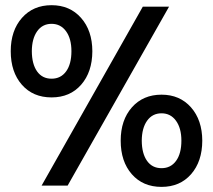

<svg xmlns="http://www.w3.org/2000/svg" viewBox="-20 -726 833 751"><path d="M181.7 -345Q109 -345 65.5 -394.6Q22 -444.3 22 -525.7Q22 -606.4 65.9 -656.1Q109.7 -705.7 181.7 -705.7Q253.2 -705.7 297 -656.1Q340.9 -606.4 341.2 -525.7Q340.9 -444.3 297.4 -394.6Q253.9 -345 181.7 -345ZM181.7 -418.2Q217.9 -418.2 238.6 -446.8Q259.4 -475.4 259.4 -525.7Q259.4 -574.8 238.3 -603.8Q217.1 -632.8 181.7 -632.8Q146 -632.8 125.4 -603.8Q104.8 -574.8 104.5 -525.7Q104.8 -475.4 125 -446.8Q145.3 -418.2 181.7 -418.2ZM142.7 0 538.6 -700H641.3L244.5 0ZM611.8 5Q539.1 5 495.6 -44.6Q452.1 -94.3 452.1 -175.7Q452.1 -256.4 495.9 -306.1Q539.8 -355.7 611.8 -355.7Q683.2 -355.7 727.1 -306.1Q770.9 -256.4 771.2 -175.7Q770.9 -94.3 727.4 -44.6Q683.9 5 611.8 5ZM611.8 -68.2Q647.9 -68.2 668.7 -96.8Q689.5 -125.4 689.5 -175.7Q689.5 -224.8 668.3 -253.8Q647.2 -282.8 611.8 -282.8Q576.1 -282.8 555.4 -253.8Q534.8 -224.8 534.5 -175.7Q534.8 -125.4 555.1 -96.8Q575.4 -68.2 611.8 -68.2Z"/></svg>

Font: Red Hat Display
Style: Regular
Weight: 300
Designer: Pentagram, MCKL
Foundry: Pentagram, MCKL
Version: Version 1.023